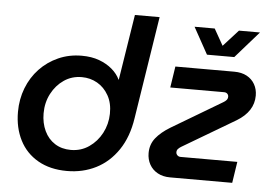

<svg xmlns="http://www.w3.org/2000/svg" viewBox="-52 -801 1257 883"><g transform="rotate(5 576.5 -359.0)"><path d="M287 12Q209 12 153 -20Q97 -52 68 -109Q39 -166 39 -239Q39 -298 59 -349.5Q79 -401 115.5 -439.5Q152 -478 201.5 -500Q251 -522 309 -522Q355 -522 390 -509Q425 -496 450 -474.5Q475 -453 487 -427H488L536 -730H650L576 -258Q563 -170 522 -109.5Q481 -49 420.5 -18.5Q360 12 287 12ZM296 -86Q343 -86 380 -111.5Q417 -137 438.5 -178Q460 -219 461 -267Q462 -316 442 -351.5Q422 -387 389.5 -405.5Q357 -424 318 -424Q272 -424 236 -399.5Q200 -375 178.5 -334Q157 -293 157 -243Q157 -198 174 -162Q191 -126 222.5 -106Q254 -86 296 -86ZM762 0Q729 0 704.5 -13.5Q680 -27 667 -50.5Q654 -74 654 -103Q654 -143 677.5 -172.5Q701 -202 744 -228L976 -366Q985 -371 990.5 -377.5Q996 -384 996 -393Q996 -401 990.5 -406.5Q985 -412 975 -412H727L742 -510H1014Q1048 -510 1072 -497Q1096 -484 1109 -461Q1122 -438 1122 -409Q1122 -372 1102.5 -342Q1083 -312 1045 -289L800 -144Q792 -139 786.5 -133Q781 -127 781 -118Q781 -110 787 -104Q793 -98 802 -98H1064L1049 0ZM882 -577 814 -700H907L950 -624L1019 -700H1116L1008 -577Z"/></g></svg>

Font: MuseoModerno Thin Medium
Style: Italic
Weight: 500
Italic angle: -9°
Version: Version 1.003